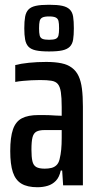

<svg xmlns="http://www.w3.org/2000/svg" viewBox="-20 -778 411 806"><path d="M137 8Q95 8 70 -7Q45 -22 34 -55Q23 -88 23 -144Q23 -202 34.5 -235Q46 -268 72 -281.5Q98 -295 141 -295Q151 -295 163 -295Q175 -295 187.5 -294.5Q200 -294 213 -293Q226 -292 239 -292V-329Q239 -368 235.5 -391Q232 -414 223 -425Q214 -436 196 -439Q178 -442 148 -442Q129 -442 111.5 -441Q94 -440 77 -438.5Q60 -437 44 -434V-505Q68 -511 101.5 -514.5Q135 -518 174 -518Q211 -518 237.5 -512.5Q264 -507 282 -493.5Q300 -480 310 -458.5Q320 -437 324 -405.5Q328 -374 328 -331V0H245L241 -62H235Q229 -34 214.5 -19Q200 -4 180 2Q160 8 137 8ZM168 -70Q183 -70 195.5 -73Q208 -76 217 -84.5Q226 -93 230 -109Q235 -129 237 -150.5Q239 -172 239 -199V-232H167Q145 -232 133 -225.5Q121 -219 116.5 -201.5Q112 -184 112 -150Q112 -119 116 -101.5Q120 -84 132 -77Q144 -70 168 -70ZM186 -562Q151 -562 130.5 -566.5Q110 -571 99.5 -582Q89 -593 85.5 -612Q82 -631 82 -659Q82 -689 85.5 -708Q89 -727 99.5 -738Q110 -749 130.5 -753.5Q151 -758 186 -758Q221 -758 241.5 -753.5Q262 -749 273 -738Q284 -727 287 -708Q290 -689 290 -659Q290 -631 287 -612Q284 -593 273 -582Q262 -571 241.5 -566.5Q221 -562 186 -562ZM186 -611Q205 -611 214 -615Q223 -619 225.5 -629.5Q228 -640 228 -659Q228 -680 225.5 -690Q223 -700 214 -704.5Q205 -709 186 -709Q167 -709 158 -704.5Q149 -700 146.5 -689.5Q144 -679 144 -659Q144 -640 146.5 -629.5Q149 -619 158 -615Q167 -611 186 -611Z"/></svg>

Font: Saira ExtraCondensed SemiBold
Style: Regular
Weight: 600
Width: 2
Designer: Hector Gatti with collaboration of the Omnibus-Type team
Foundry: Omnibus-Type
Version: Version 1.101